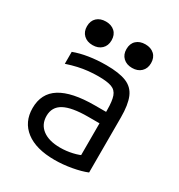

<svg xmlns="http://www.w3.org/2000/svg" viewBox="-172 -834 895 960"><g transform="rotate(30 275.0 -354.0)"><path d="M283 10Q176 10 117.5 -35Q59 -80 59 -160Q59 -245 124.5 -286Q190 -327 322 -327H423V-261H321Q228 -261 183.5 -237Q139 -213 139 -161Q139 -112 175.5 -84.5Q212 -57 277 -57Q312 -57 347 -65Q382 -73 405 -86L387 -42V-338Q387 -389 377.5 -416Q368 -443 342 -452.5Q316 -462 266 -462Q236 -462 207.5 -459Q179 -456 150 -449.5Q121 -443 88 -432V-501Q125 -515 172 -522.5Q219 -530 272 -530Q346 -530 388 -513Q430 -496 447.5 -454.5Q465 -413 465 -340V-22Q431 -8 381 1Q331 10 283 10ZM161 -582Q129 -582 109.5 -600.5Q90 -619 90 -650Q90 -682 109.5 -700Q129 -718 161 -718Q193 -718 212.5 -700Q232 -682 232 -650Q232 -619 212.5 -600.5Q193 -582 161 -582ZM389 -582Q357 -582 337.5 -600.5Q318 -619 318 -650Q318 -682 337.5 -700Q357 -718 389 -718Q421 -718 440.5 -700Q460 -682 460 -650Q460 -619 440.5 -600.5Q421 -582 389 -582Z"/></g></svg>

Font: M PLUS Code Latin SemiExpanded
Style: Regular
Weight: 400
Width: 6
Designer: Coji Morishita
Foundry: UNDERFOREST DESIGN
Version: Version 1.002; ttfautohint (v1.8.3)